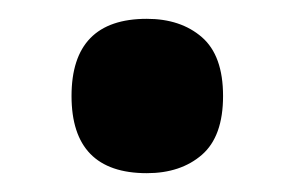

<svg xmlns="http://www.w3.org/2000/svg" viewBox="-20 -176 313 204"><path d="M56 -74Q56 -156 136 -156Q172 -156 194.5 -136.5Q217 -117 217 -74Q217 -31 194.5 -11.5Q172 8 136 8Q56 8 56 -74Z"/></svg>

Font: Noto Serif CondBlack
Style: Regular
Weight: 900
Width: 3
Designer: Monotype Design Team
Foundry: Monotype Imaging Inc.
Version: Version 1.001